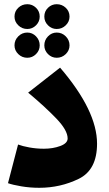

<svg xmlns="http://www.w3.org/2000/svg" viewBox="-20 -874 517 914"><path d="M18 -2 66 -186Q87 -178 120.5 -172Q154 -166 189 -166Q232 -166 267 -179Q302 -192 302 -215Q302 -254 247.5 -310.5Q193 -367 114 -433L266 -552Q442 -347 442 -190Q442 -65 354.5 -22.5Q267 20 167 20Q123 20 81.5 13Q40 6 18 -2ZM49 -795Q49 -820 67 -837Q85 -854 110 -854Q134 -854 151.5 -837Q169 -820 169 -795Q169 -771 151.5 -753.5Q134 -736 110 -736Q85 -736 67 -753.5Q49 -771 49 -795ZM191 -795Q191 -820 208.5 -837Q226 -854 250 -854Q275 -854 293 -837Q311 -820 311 -795Q311 -771 293 -753.5Q275 -736 250 -736Q226 -736 208.5 -753.5Q191 -771 191 -795ZM49 -658Q49 -683 67 -701Q85 -719 110 -719Q134 -719 151.5 -701Q169 -683 169 -658Q169 -634 151.5 -616.5Q134 -599 110 -599Q85 -599 67 -616.5Q49 -634 49 -658ZM191 -658Q191 -683 208.5 -701Q226 -719 250 -719Q275 -719 293 -701Q311 -683 311 -658Q311 -634 293 -616.5Q275 -599 250 -599Q226 -599 208.5 -616.5Q191 -634 191 -658Z"/></svg>

Font: FiraGO Heavy
Style: Regular
Weight: 900
Designer: bBox Type
Foundry: bBox Type GmbH
Version: Version 1.001